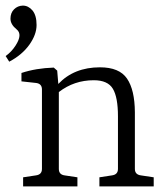

<svg xmlns="http://www.w3.org/2000/svg" viewBox="-44 -662 588 682"><path d="M37.1 -642.1Q56.6 -642.1 71.3 -625Q85.9 -607.4 85.9 -573.2Q85.9 -539.1 60.1 -502.9Q34.2 -466.8 -11.2 -442.9L-23.9 -462.9Q-2.9 -478 11.2 -500Q37.1 -540 15.1 -557.6Q-6.8 -575.2 -6.8 -595.7Q-6.8 -616.2 5.9 -628.9Q18.6 -641.6 37.1 -642.1ZM502 0H309.1V-32.2L354 -39.1Q375 -42 375 -62V-249Q375 -316.4 356.9 -346.7Q338.9 -377 289.1 -377Q219.2 -377 165 -335V-62Q165 -42 185.1 -39.1L231 -32.2V0H38.1V-32.2L84 -39.1Q105 -42 105 -62V-344.2Q105 -364.3 85 -367.2L32.2 -373V-402.8Q84 -419.9 147 -421.9L159.2 -411.1L163.1 -363.8Q219.2 -422.9 311 -422.9Q379.9 -422.9 407.2 -382.8Q434.6 -342.8 435.1 -263.2V-62Q435.1 -42 456.1 -39.1L502 -32.2Z"/></svg>

Font: Yrsa-Light
Style: Regular
Weight: 300
Designer: Anna Giedrys (Yrsa+Rasa design), David Brezina (Yrsa art-direction, Rasa art-direction, design)
Foundry: Rosetta Type Foundry
Version: Version 1.001;PS 1.1;hotconv 1.0.88;makeotf.lib2.5.647800